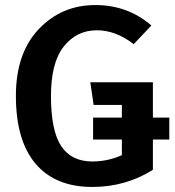

<svg xmlns="http://www.w3.org/2000/svg" viewBox="-20 -726 694 761"><path d="M651 -260V-173H586V-53Q478 15 346 15Q199 15 121 -77Q43 -169 43 -346Q43 -515 133.5 -610.5Q224 -706 358 -706Q486 -706 580 -625L510 -551Q439 -606 364 -606Q284 -606 233 -542Q182 -478 182 -346Q182 -208 222.5 -147Q263 -86 346 -86Q407 -86 463 -111V-173H349V-260H463V-310H351L338 -400H586V-260Z"/></svg>

Font: FiraGO Medium
Style: Regular
Weight: 500
Designer: bBox Type
Foundry: bBox Type GmbH
Version: Version 1.001;PS 001.001;hotconv 1.0.88;makeotf.lib2.5.64775